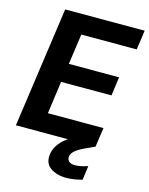

<svg xmlns="http://www.w3.org/2000/svg" viewBox="-133 -783 837 1078"><g transform="rotate(15 285.5 -244.0)"><path d="M10 0 109 -700H571L555 -587H233L208 -410H500L485 -301H192L166 -112H489L473 0ZM359 212Q303 212 266 186Q229 160 237 105Q243 64 279 27Q315 -10 404 -46L451 -65L473 0L419 25Q380 43 362.5 59Q345 75 343 92Q341 110 353 120.5Q365 131 388 131Q403 131 422.5 127Q442 123 462 116L451 198Q430 204 407 208Q384 212 359 212Z"/></g></svg>

Font: Host Grotesk Black
Style: Italic
Weight: 900
Italic angle: -8°
Designer: Doğukan Karapınar based on Poppins by Indian Type Foundry, Jonny Pinhorn
Foundry: Element Type
Version: Version 1.000; ttfautohint (v1.8.4.7-5d5b);gftools[0.9.33]